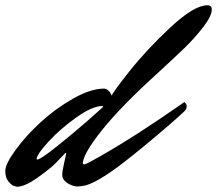

<svg xmlns="http://www.w3.org/2000/svg" viewBox="-62 -689 823 728"><path d="M79 -84Q91 -84 152.5 -133Q214 -182 270 -231L325 -280Q329 -284 329 -285.5Q329 -287 326 -287Q288 -287 227 -243.5Q166 -200 121.5 -151.5Q77 -103 77 -86Q77 -84 79 -84ZM252 -69Q252 -66 258.5 -66Q265 -66 317 -96Q453 -173 637 -302Q646 -295 646 -285Q646 -275 636 -266Q626 -257 607.5 -240Q589 -223 537 -179Q485 -135 440 -99Q322 -4 266 13Q248 18 227 18Q207 15 190.5 3Q174 -9 174 -25Q174 -41 181.5 -72.5Q189 -104 189 -106.5Q189 -109 187.5 -109Q186 -109 182 -105Q169 -91 149 -70.5Q129 -50 80.5 -15.5Q32 19 2 19Q-3 18 -10.5 15.5Q-18 13 -30 -1Q-42 -15 -42 -41Q-42 -67 -3 -120.5Q36 -174 92 -225.5Q148 -277 215 -315Q282 -353 332 -353Q350 -353 362 -326Q361 -333 427 -416.5Q493 -500 583.5 -584.5Q674 -669 724 -669Q741 -669 741 -653Q741 -628 707.5 -585Q674 -542 635.5 -505Q597 -468 536 -412Q395 -284 323.5 -194Q252 -104 252 -69Z"/></svg>

Font: Mr Dafoe
Style: Regular
Weight: 400
Designer: Alejandro Paul
Foundry: Alejandro Paul
Version: Version 1.000